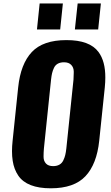

<svg xmlns="http://www.w3.org/2000/svg" viewBox="-20 -1046 623 1078"><path d="M400.4 -880.4 416 -1026.4H546.4L531.2 -880.4ZM187.5 -880.4 202.6 -1026.4H333L317.9 -880.4ZM265.1 11.2Q198.2 11.2 152.6 -6.6Q106.9 -24.4 82.8 -59.8Q58.6 -95.2 51.3 -143.1Q47.4 -168 47.4 -197.3Q47.4 -224.6 50.8 -255.9L82 -555.2Q95.7 -687 158.7 -753.9Q221.7 -820.8 352.5 -820.8Q483.4 -821.3 533.2 -753.9Q571.8 -701.7 571.3 -610.4Q571.3 -584.5 568.4 -555.2L537.1 -255.9Q523.4 -124.5 459.7 -56.6Q396 11.2 265.1 11.2ZM278.3 -113.3Q298.8 -113.3 313.2 -121.3Q327.6 -129.4 335.2 -145Q342.8 -160.6 346.4 -175.8Q350.1 -190.9 352.5 -212.9L392.6 -598.6Q394 -619.1 394 -636.7Q394 -640.6 394 -645.5Q393.6 -667 379.9 -681.6Q366.2 -696.3 339.4 -696.3Q318.8 -696.3 304.7 -688.5Q290.5 -680.7 283.2 -665.3Q275.9 -649.9 272.5 -635.3Q269 -620.6 266.6 -598.6L226.6 -212.9Q224.6 -189.9 224.6 -169.9Q224.6 -168 224.6 -165Q224.6 -142.6 238 -127.9Q251.5 -113.3 278.3 -113.3Z"/></svg>

Font: Oswald
Style: Bold
Weight: 700
Designer: Vernon Adams
Foundry: Vernon Adams
Version: 3.0; ttfautohint (v0.94.23-7a4d-dirty) -l 8 -r 50 -G 200 -x 